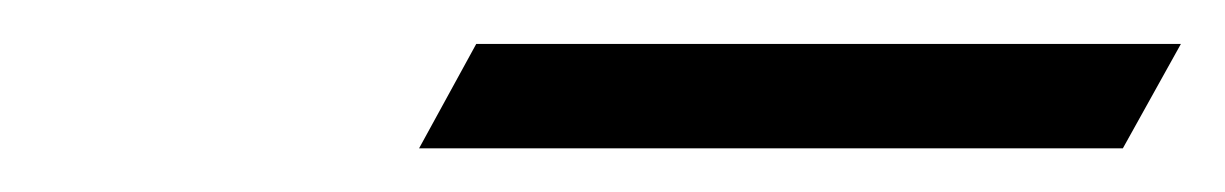

<svg xmlns="http://www.w3.org/2000/svg" viewBox="-20 -827 555 87"><path d="M488.8 -759.8H169.9L195.8 -807.1H515.1Z"/></svg>

Font: TypoPRO Open Sans
Style: Italic
Weight: 300
Italic angle: -12°
Foundry: Ascender Corporation
Version: Version 1.10